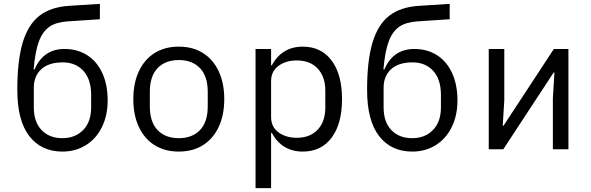

<svg xmlns="http://www.w3.org/2000/svg" viewBox="-20 -768 3040 988"><path d="M69 -305Q69 -457 97 -549.5Q125 -642 183 -687Q241 -732 336 -738L494 -748V-669L328 -658Q269 -654 234.5 -630.5Q200 -607 180.5 -555.5Q161 -504 153 -411H158Q203 -516 312 -516Q378 -516 428 -484.5Q478 -453 506 -393Q534 -333 534 -251Q534 -174 504.5 -114Q475 -54 422 -21Q369 12 301 12Q193 12 131 -67.5Q69 -147 69 -305ZM449 -216V-279Q449 -360 409 -403.5Q369 -447 303 -447Q230 -447 192 -411.5Q154 -376 154 -317V-216Q154 -140 194 -98.5Q234 -57 301 -57Q367 -57 408 -99Q449 -141 449 -216Z M666 -258Q666 -340 694.5 -401Q723 -462 775.5 -495Q828 -528 900 -528Q972 -528 1024.5 -495Q1077 -462 1105.5 -401Q1134 -340 1134 -258Q1134 -176 1105.5 -115Q1077 -54 1024.5 -21Q972 12 900 12Q828 12 775.5 -21Q723 -54 694.5 -115Q666 -176 666 -258ZM1049 -221V-295Q1049 -376 1009 -417.5Q969 -459 900 -459Q831 -459 791 -417.5Q751 -376 751 -295V-221Q751 -140 791 -98.5Q831 -57 900 -57Q969 -57 1009 -98.5Q1049 -140 1049 -221Z M1295 -516H1375V-432H1379Q1404 -479 1444 -503.5Q1484 -528 1538 -528Q1633 -528 1686.5 -456.5Q1740 -385 1740 -258Q1740 -131 1686.5 -59.5Q1633 12 1538 12Q1484 12 1444 -12.5Q1404 -37 1379 -84H1375V200H1295ZM1654 -214V-302Q1654 -373 1615 -415Q1576 -457 1507 -457Q1451 -457 1413 -429Q1375 -401 1375 -351V-165Q1375 -115 1413 -87Q1451 -59 1507 -59Q1576 -59 1615 -101Q1654 -143 1654 -214Z M1869 -305Q1869 -457 1897 -549.5Q1925 -642 1983 -687Q2041 -732 2136 -738L2294 -748V-669L2128 -658Q2069 -654 2034.5 -630.5Q2000 -607 1980.5 -555.5Q1961 -504 1953 -411H1958Q2003 -516 2112 -516Q2178 -516 2228 -484.5Q2278 -453 2306 -393Q2334 -333 2334 -251Q2334 -174 2304.5 -114Q2275 -54 2222 -21Q2169 12 2101 12Q1993 12 1931 -67.5Q1869 -147 1869 -305ZM2249 -216V-279Q2249 -360 2209 -403.5Q2169 -447 2103 -447Q2030 -447 1992 -411.5Q1954 -376 1954 -317V-216Q1954 -140 1994 -98.5Q2034 -57 2101 -57Q2167 -57 2208 -99Q2249 -141 2249 -216Z M2495 -516H2575V-253L2567 -121H2571L2830 -516H2905V0H2825V-263L2833 -395H2829L2570 0H2495Z"/></svg>

Font: iA Writer Mono V
Style: Regular
Weight: 400
Designer: Mike Abbink, Paul van der Laan, Pieter van Rosmalen
Foundry: Bold Monday
Version: Version 2.000